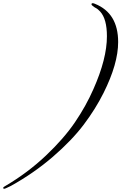

<svg xmlns="http://www.w3.org/2000/svg" viewBox="-92 -1034 756 1196"><path d="M500 -1010Q644 -952 644 -772Q644 -637 553 -455Q503 -355 429.5 -257.5Q356 -160 238 -58Q120 44 -24 124Q-60 142 -66 142Q-72 142 -72 136.5Q-72 131 -58 124Q81 42 193.5 -64.5Q306 -171 375 -272.5Q444 -374 490 -479Q574 -668 574 -808Q574 -916 532 -962Q516 -978 512 -980Q492 -991 490 -994Q478 -1001 478 -1007.5Q478 -1014 485 -1014Q492 -1014 500 -1010Z"/></svg>

Font: Miama
Style: Regular
Weight: 400
Italic angle: 16.5°
Designer: Linus Romer
Foundry: Linus Romer
Version: 0.32